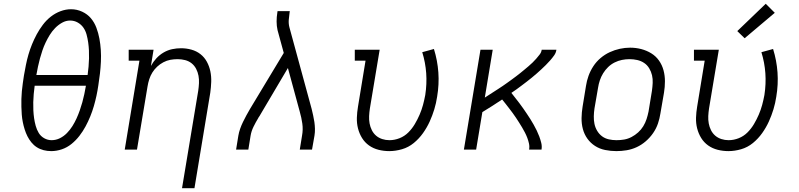

<svg xmlns="http://www.w3.org/2000/svg" viewBox="-20 -794 4240 1019"><path d="M252 8Q231 8 211.5 3Q192 -2 175.5 -12.5Q159 -23 146.5 -38.5Q134 -54 125.5 -71Q117 -88 111 -107Q105 -126 101 -146Q97 -166 95.5 -186Q94 -206 93.5 -227Q93 -248 93.5 -268.5Q94 -289 96 -310Q98 -331 101 -352Q104 -373 107 -393Q112 -421 117.5 -449Q123 -477 131 -504.5Q139 -532 150 -559Q161 -586 175 -612Q189 -638 207.5 -662.5Q226 -687 249.5 -705.5Q273 -724 301 -734.5Q329 -745 357 -745Q388 -745 416 -732Q444 -719 462.5 -697Q481 -675 491.5 -647Q502 -619 507.5 -589.5Q513 -560 515 -529Q517 -498 515.5 -466.5Q514 -435 510.5 -404Q507 -373 502 -342Q498 -314 492 -286Q486 -258 478 -230.5Q470 -203 459 -176Q448 -149 434 -123Q420 -97 401.5 -73Q383 -49 359.5 -30Q336 -11 308 -1.5Q280 8 252 8ZM173 -396H445Q448 -418 450 -440Q452 -462 452.5 -484Q453 -506 452 -527Q451 -548 448 -569Q445 -590 439.5 -610.5Q434 -631 422.5 -647.5Q411 -664 392.5 -674.5Q374 -685 352 -685Q330 -685 309.5 -673.5Q289 -662 272.5 -645Q256 -628 244 -608.5Q232 -589 222 -568Q212 -547 205 -526Q198 -505 192 -483.5Q186 -462 181.5 -440Q177 -418 173 -396ZM254 -50Q277 -50 298 -60.5Q319 -71 335.5 -88Q352 -105 364.5 -125Q377 -145 386.5 -166Q396 -187 403.5 -208.5Q411 -230 417 -251.5Q423 -273 427.5 -294.5Q432 -316 436 -339H164Q161 -317 159 -295Q157 -273 156.5 -251.5Q156 -230 157 -208.5Q158 -187 161 -166.5Q164 -146 169.5 -126Q175 -106 185.5 -88.5Q196 -71 214.5 -60.5Q233 -50 254 -50Z M946 205 1032 -312Q1035 -332 1036 -352.5Q1037 -373 1033.5 -392Q1030 -411 1021 -428.5Q1012 -446 997 -458Q982 -470 962.5 -475Q943 -480 923 -480Q923 -480 923 -480Q923 -480 923 -480Q903 -480 884 -476.5Q865 -473 847 -463.5Q829 -454 814 -440Q799 -426 788.5 -409Q778 -392 772 -373Q766 -354 763 -335L707 0H642L720 -472H663V-530H795L781 -444Q793 -466 810 -484.5Q827 -503 848.5 -515.5Q870 -528 893.5 -533Q917 -538 941 -538Q969 -538 996 -530.5Q1023 -523 1044 -506.5Q1065 -490 1078 -466Q1091 -442 1096.5 -415Q1102 -388 1101 -359.5Q1100 -331 1096 -302L1012 205Z M1233 0 1245 -74Q1248 -92 1254.5 -110.5Q1261 -129 1269.5 -146.5Q1278 -164 1287.5 -181.5Q1297 -199 1307 -216L1486 -513L1453 -634Q1448 -656 1448 -680Q1448 -704 1452 -728L1453 -735H1518L1517 -728Q1514 -708 1512.5 -688Q1511 -668 1516 -649L1634 -216Q1638 -199 1642 -181.5Q1646 -164 1648.5 -146.5Q1651 -129 1651.5 -110.5Q1652 -92 1649 -74L1636 0H1571L1583 -74Q1589 -106 1584.5 -138Q1580 -170 1571 -201L1508 -433L1362 -186Q1361 -184 1360 -182.5Q1359 -181 1358 -179L1357 -178Q1356 -176 1354.5 -173.5Q1353 -171 1351 -169V-168Q1337 -145 1325.5 -121.5Q1314 -98 1310 -74L1298 0Z M2046 8Q2017 8 1989 1Q1961 -6 1938.5 -22Q1916 -38 1901.5 -61.5Q1887 -85 1880 -112.5Q1873 -140 1874 -169.5Q1875 -199 1880 -228L1920 -472H1863V-530H1995L1943 -218Q1940 -198 1939 -178Q1938 -158 1941.5 -139Q1945 -120 1953.5 -103Q1962 -86 1976 -74Q1990 -62 2008.5 -56Q2027 -50 2047 -50Q2074 -50 2100.5 -60.5Q2127 -71 2147 -91Q2167 -111 2181.5 -135.5Q2196 -160 2207 -185.5Q2218 -211 2225 -237Q2232 -263 2237 -290Q2246 -349 2242 -405.5Q2238 -462 2221 -517L2283 -534Q2302 -473 2306.5 -409.5Q2311 -346 2300 -281Q2295 -247 2285 -214Q2275 -181 2260.5 -149Q2246 -117 2225 -87.5Q2204 -58 2176 -35Q2148 -12 2113.5 -2Q2079 8 2046 8Z M2442 0 2530 -530H2595L2553 -276Q2565 -284 2577 -291.5Q2589 -299 2601 -307Q2613 -315 2625 -322.5Q2637 -330 2648.5 -338Q2660 -346 2672 -354.5Q2684 -363 2695.5 -371.5Q2707 -380 2718.5 -388.5Q2730 -397 2741 -406Q2752 -415 2763 -424Q2774 -433 2785 -442.5Q2796 -452 2806.5 -462Q2817 -472 2826 -482.5Q2835 -493 2844 -504.5Q2853 -516 2855 -530H2933Q2931 -514 2921 -500Q2911 -486 2900 -473.5Q2889 -461 2877 -449Q2865 -437 2852.5 -425.5Q2840 -414 2827.5 -403Q2815 -392 2802 -381.5Q2789 -371 2775.5 -360.5Q2762 -350 2748.5 -340Q2735 -330 2721.5 -320Q2708 -310 2694 -301Q2705 -287 2715.5 -273.5Q2726 -260 2736.5 -246.5Q2747 -233 2756.5 -219Q2766 -205 2776 -190.5Q2786 -176 2795 -161.5Q2804 -147 2812.5 -132Q2821 -117 2828.5 -101.5Q2836 -86 2842 -70Q2848 -54 2852.5 -36Q2857 -18 2854 0H2788Q2791 -16 2787.5 -32Q2784 -48 2778.5 -62.5Q2773 -77 2766 -90.5Q2759 -104 2751 -117.5Q2743 -131 2735 -143.5Q2727 -156 2718.5 -169Q2710 -182 2701 -194Q2692 -206 2682.5 -218.5Q2673 -231 2663.5 -243Q2654 -255 2645 -266Q2619 -249 2593 -232Q2567 -215 2540 -199L2507 0Z M3251 8Q3221 8 3191.5 2Q3162 -4 3138 -19.5Q3114 -35 3097.5 -58Q3081 -81 3073.5 -109Q3066 -137 3066.5 -167.5Q3067 -198 3072 -228L3090 -338Q3094 -365 3103.5 -391.5Q3113 -418 3129 -442.5Q3145 -467 3167.5 -486Q3190 -505 3216 -517Q3242 -529 3269.5 -535Q3297 -541 3324 -541Q3355 -541 3383.5 -533.5Q3412 -526 3436.5 -511Q3461 -496 3477.5 -472.5Q3494 -449 3501.5 -421Q3509 -393 3509 -362.5Q3509 -332 3504 -302L3485 -192Q3481 -165 3472 -138.5Q3463 -112 3446.5 -88Q3430 -64 3407.5 -44.5Q3385 -25 3359 -13Q3333 -1 3305.5 3.5Q3278 8 3251 8ZM3252 -50Q3273 -50 3293 -53.5Q3313 -57 3332 -67Q3351 -77 3367 -91.5Q3383 -106 3394 -124Q3405 -142 3411.5 -162Q3418 -182 3422 -202L3440 -312Q3443 -333 3444 -354Q3445 -375 3440.5 -394.5Q3436 -414 3425.5 -431.5Q3415 -449 3398.5 -460Q3382 -471 3362 -475.5Q3342 -480 3321 -480Q3301 -480 3281 -476Q3261 -472 3242 -462.5Q3223 -453 3207.5 -438Q3192 -423 3181 -405Q3170 -387 3163.5 -367.5Q3157 -348 3154 -328L3135 -218Q3132 -198 3131.5 -177Q3131 -156 3135 -136.5Q3139 -117 3149.5 -99.5Q3160 -82 3175.5 -70.5Q3191 -59 3211 -54.5Q3231 -50 3252 -50Z M3846 8Q3817 8 3789 1Q3761 -6 3738.5 -22Q3716 -38 3701.5 -61.5Q3687 -85 3680 -112.5Q3673 -140 3674 -169.5Q3675 -199 3680 -228L3720 -472H3663V-530H3795L3743 -218Q3740 -198 3739 -178Q3738 -158 3741.5 -139Q3745 -120 3753.5 -103Q3762 -86 3776 -74Q3790 -62 3808.5 -56Q3827 -50 3847 -50Q3874 -50 3900.5 -60.5Q3927 -71 3947 -91Q3967 -111 3981.5 -135.5Q3996 -160 4007 -185.5Q4018 -211 4025 -237Q4032 -263 4037 -290Q4046 -349 4042 -405.5Q4038 -462 4021 -517L4083 -534Q4102 -473 4106.5 -409.5Q4111 -346 4100 -281Q4095 -247 4085 -214Q4075 -181 4060.5 -149Q4046 -117 4025 -87.5Q4004 -58 3976 -35Q3948 -12 3913.5 -2Q3879 8 3846 8ZM3932 -591 3893 -629 4044 -774 4092 -726Z"/></svg>

Font: Iosevka Curly Slab LtEx
Style: Italic
Weight: 300
Width: 7
Italic angle: -9°
Monospace: yes
Designer: Belleve Invis
Foundry: Belleve Invis
Version: Version 11.1.0; ttfautohint (v1.8.3)